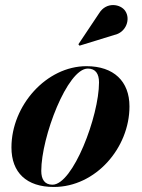

<svg xmlns="http://www.w3.org/2000/svg" viewBox="-20 -733 564 763"><path d="M434 -594C481.5 -604 499.5 -657 478 -689C460 -717 403 -727.5 374 -680.5L291.5 -557L296 -551.5ZM194 10C360 10 494.5 -145 494.5 -310C494.5 -410 432 -470 323.5 -470C165 -470 25.5 -314.5 25.5 -147C25.5 -47 85.5 10 194 10ZM188.5 1C157.5 1 144 -20 144 -54C144 -188 247.5 -460.5 329 -460.5C360 -460.5 373.5 -439.5 373.5 -405.5C373.5 -271.5 270 1 188.5 1Z"/></svg>

Font: Bodoni* 24pt
Style: Bold Italic
Weight: 700
Italic angle: -13°
Version: Version 2.3